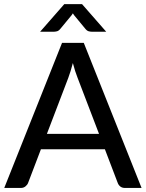

<svg xmlns="http://www.w3.org/2000/svg" viewBox="-20 -930 722 950"><path d="M470 -267.5 363.5 -546Q352 -574.5 340.5 -618Q335 -596.5 329.2 -578Q323.5 -559.5 318 -545L212 -267.5ZM680.5 0H598.5Q584.5 0 575.5 -7Q566.5 -14 562.5 -25L499 -191.5H182.5L119 -25Q115.5 -15.5 106 -7.8Q96.5 0 83 0H1L287 -718H394.5ZM505.5 -773H434.5Q428 -773 419 -775.2Q410 -777.5 401 -789L346.5 -855L340.5 -864L334.5 -855L280 -789Q271 -777.5 262 -775.2Q253 -773 246.5 -773H178.5L298 -909.5H386Z"/></svg>

Font: Lato 2
Style: Regular
Weight: 500
Designer: Lukasz Dziedzic with Adam Twardoch and Botio Nikoltchev
Foundry: tyPoland Lukasz Dziedzic
Version: Version 2.015; 2015-08-06; http://www.latofonts.com/